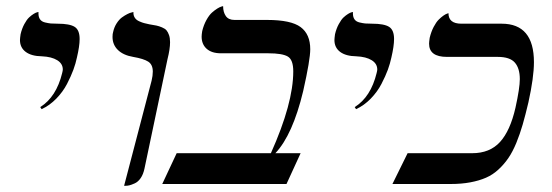

<svg xmlns="http://www.w3.org/2000/svg" viewBox="-20 -598 1794 624"><path d="M115.2 -243.2 110.8 -250Q163.1 -282.7 182.1 -360.8Q184.1 -368.7 184.1 -372.1Q184.1 -391.1 166 -402.3Q147.9 -413.6 116.2 -415Q82 -415.5 63.5 -429.4Q44.9 -443.4 44.9 -467.8Q44.9 -473.1 46.9 -486.8Q51.3 -505.4 59.1 -519.8Q66.9 -534.2 74.5 -541.3Q82 -548.3 89.1 -552.7Q96.2 -557.1 100.6 -558.1L105 -559.1V-554.2Q105 -542.5 110.1 -535.2Q115.2 -527.8 126.2 -525.1Q137.2 -522.5 145 -521.7Q152.8 -521 167 -521Q206.5 -521 222.7 -510.7Q238.8 -500.5 238.8 -471.2Q238.8 -448.2 230 -411.1Q226.1 -392.1 218.5 -371.3Q210.9 -350.6 197.8 -325.2Q184.6 -299.8 163.1 -277.6Q141.6 -255.4 115.2 -243.2Z M383.3 5.9 472.7 -335.9Q476.6 -352.1 476.6 -365.2Q476.6 -388.2 461.7 -397.7Q446.8 -407.2 412.6 -413.1Q380.9 -418.5 363.3 -435.5Q345.7 -452.6 345.7 -478Q345.7 -488.3 347.7 -494.1Q351.1 -509.8 359.1 -522.2Q367.2 -534.7 376.2 -541.3Q385.3 -547.9 393.8 -552.2Q402.3 -556.6 408.2 -557.6L413.6 -559.1V-556.2Q413.6 -546.9 418.5 -539.8Q423.3 -532.7 432.9 -528.6Q442.4 -524.4 448.5 -522.9Q454.6 -521.5 465.3 -519Q480.5 -516.6 488.5 -514.9Q496.6 -513.2 506.6 -509Q516.6 -504.9 521.2 -499.3Q525.9 -493.7 529.3 -484.1Q532.7 -474.6 532.7 -460.9Q532.7 -438.5 524.4 -405.8L449.7 -50.8Q445.8 -31.7 437.3 -19.3Q428.7 -6.8 417.7 -2Q406.7 2.9 400.1 4.4Q393.6 5.9 386.7 5.9Z M848.1 -533.2Q925.8 -533.2 957 -510Q988.3 -486.8 988.3 -438Q988.3 -403.8 965.3 -301.8Q931.2 -159.7 875 -100.1H957L911.1 0H507.3L554.2 -100.1H860.4Q933.1 -262.2 933.1 -366.2Q933.1 -403.8 915.3 -414.3Q897.5 -424.8 852.1 -424.8H698.2Q668 -424.8 651.6 -439.5Q635.3 -454.1 635.3 -479Q635.3 -485.4 637.2 -497.1Q642.1 -517.1 650.9 -533Q659.7 -548.8 668.7 -556.9Q677.7 -564.9 686 -570.1Q694.3 -575.2 699.7 -576.7L705.1 -578.1Q705.1 -558.6 713.9 -545.9Q722.7 -533.2 742.2 -533.2Z M1137.2 -243.2 1132.8 -250Q1185.1 -282.7 1204.1 -360.8Q1206.1 -368.7 1206.1 -372.1Q1206.1 -391.1 1188 -402.3Q1169.9 -413.6 1138.2 -415Q1104 -415.5 1085.4 -429.4Q1066.9 -443.4 1066.9 -467.8Q1066.9 -473.1 1068.8 -486.8Q1073.2 -505.4 1081.1 -519.8Q1088.9 -534.2 1096.4 -541.3Q1104 -548.3 1111.1 -552.7Q1118.2 -557.1 1122.6 -558.1L1127 -559.1V-554.2Q1127 -542.5 1132.1 -535.2Q1137.2 -527.8 1148.2 -525.1Q1159.2 -522.5 1167 -521.7Q1174.8 -521 1189 -521Q1228.5 -521 1244.6 -510.7Q1260.7 -500.5 1260.7 -471.2Q1260.7 -448.2 1252 -411.1Q1248 -392.1 1240.5 -371.3Q1232.9 -350.6 1219.7 -325.2Q1206.5 -299.8 1185.1 -277.6Q1163.6 -255.4 1137.2 -243.2Z M1655.3 -248Q1669.4 -312 1669.4 -340.8Q1669.4 -376 1653.3 -394.5Q1637.2 -413.1 1597.7 -413.1H1432.6Q1374.5 -413.1 1374.5 -456.1Q1374.5 -461.4 1376.5 -475.1Q1381.3 -495.1 1389.4 -510.5Q1397.5 -525.9 1405.5 -533.9Q1413.6 -542 1420.9 -547.1Q1428.2 -552.2 1433.1 -553.7L1437.5 -555.2Q1437.5 -521 1479.5 -521H1610.4Q1715.3 -521 1715.3 -396Q1715.3 -346.7 1697.3 -265.1Q1687.5 -223.6 1678.7 -193.1Q1669.9 -162.6 1658 -133.5Q1646 -104.5 1632.3 -84.5Q1618.7 -64.5 1600.3 -47.4Q1582 -30.3 1559.6 -20.5Q1537.1 -10.7 1508.5 -5.4Q1480 0 1444.3 0H1255.4L1304.7 -100.1H1514.6Q1571.8 -100.1 1605 -136.5Q1638.2 -172.9 1655.3 -248Z"/></svg>

Font: Common Serif
Style: Bold Italic
Weight: 700
Italic angle: -12°
Designer: Philipp H. Poll, Khaled Hosny
Foundry: Stefan Peev, Context Ltd.
Version: Version 1.026